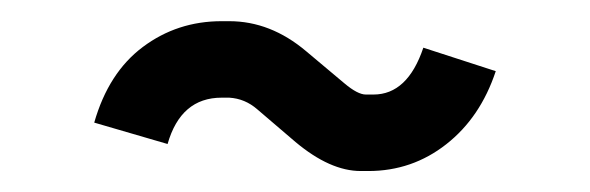

<svg xmlns="http://www.w3.org/2000/svg" viewBox="-20 -534 565 184"><path d="M192.4 -513.7H199.7Q239.3 -513.7 273.4 -484.9L310.1 -454.1Q322.8 -443.4 330.6 -443.4H337.9Q370.6 -443.4 385.7 -488.3L455.1 -465.8Q440.4 -421.4 407.7 -395.8Q375 -370.1 333 -370.1H325.7Q296.4 -370.1 263.2 -397.9L226.6 -429.2Q214.8 -439.5 199.7 -440.4H192.4Q153.3 -440.4 140.6 -396L70.3 -416.5Q84 -464.4 116.9 -489Q149.9 -513.7 192.4 -513.7Z"/></svg>

Font: Anka/Coder Condensed
Style: Regular
Weight: 400
Width: 4
Monospace: yes
Version: Version 1.100